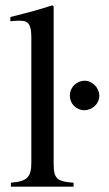

<svg xmlns="http://www.w3.org/2000/svg" viewBox="-20 -703 410 723"><path d="M354 -342C354 -372 328 -399 299 -399C268 -399 243 -374 243 -343C243 -312 267 -288 298 -288C328 -288 354 -313 354 -342ZM257 0V-15C193 -19 182 -32 182 -87V-679L177 -683C125 -666 88 -656 19 -639V-623C35 -625 48 -625 56 -625C88 -625 98 -609 98 -561V-92C98 -37 84 -20 21 -15V0Z"/></svg>

Font: STIXGeneral
Style: Regular
Weight: 400
Designer: MicroPress Inc., with final additions and corrections provided by Coen Hoffman, Elsevier (retired)
Version: Version 1.1.0